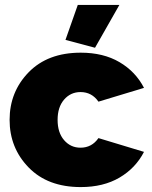

<svg xmlns="http://www.w3.org/2000/svg" viewBox="-20 -750 616 780"><path d="M308 -536Q400 -536 465.5 -497.5Q531 -459 565 -393L380 -337Q353 -376 307 -376Q267 -376 240.5 -345.5Q214 -315 214 -263Q214 -211 240.5 -180.5Q267 -150 307 -150Q353 -150 380 -189L565 -133Q531 -67 465.5 -28.5Q400 10 308 10Q174 10 96.5 -69.5Q19 -149 19 -263Q19 -377 96.5 -456.5Q174 -536 308 -536ZM465 -730 366 -556 246 -588 296 -730Z"/></svg>

Font: Raleway
Style: Heavy
Weight: 900
Designer: Matt McInerney, Pablo Impallari, Rodrigo Fuenzalida
Foundry: Matt McInerney, Pablo Impallari, Rodrigo Fuenzalida
Version: Version 2.001